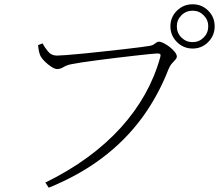

<svg xmlns="http://www.w3.org/2000/svg" viewBox="-20 -837 1040 898"><path d="M192 17Q302 -37 390 -101.5Q478 -166 545 -240Q612 -314 658 -396Q704 -478 729 -568Q733 -582 728.5 -584.5Q724 -587 715 -587Q707 -587 678.5 -584Q650 -581 609.5 -576.5Q569 -572 524 -566.5Q479 -561 436.5 -555.5Q394 -550 361.5 -545Q329 -540 315 -537Q293 -533 277.5 -523.5Q262 -514 248 -514Q236 -514 219.5 -525Q203 -536 189 -550Q175 -564 170 -574Q166 -582 163 -593.5Q160 -605 158 -626L179 -634Q188 -617 204 -597Q220 -577 246 -577Q258 -577 291 -579.5Q324 -582 370 -586.5Q416 -591 465.5 -596.5Q515 -602 560.5 -607Q606 -612 639 -616.5Q672 -621 683 -623Q693 -625 699.5 -629.5Q706 -634 711.5 -638Q717 -642 723 -642Q732 -642 746 -635Q760 -628 774 -617Q788 -606 797.5 -594Q807 -582 807 -573Q807 -565 800 -557.5Q793 -550 784 -540Q775 -530 768 -513Q719 -387 642 -283Q565 -179 457.5 -98Q350 -17 208 41ZM881 -610Q838 -610 807.5 -640.5Q777 -671 777 -714Q777 -757 807.5 -787Q838 -817 881 -817Q924 -817 954 -787Q984 -757 984 -714Q984 -671 954 -640.5Q924 -610 881 -610ZM881 -640Q911 -640 932.5 -661.5Q954 -683 954 -714Q954 -744 932.5 -765.5Q911 -787 881 -787Q850 -787 828.5 -765.5Q807 -744 807 -714Q807 -683 828.5 -661.5Q850 -640 881 -640Z"/></svg>

Font: Noto Serif HK ExtraLight
Style: Regular
Weight: 200
Designer: Ryoko NISHIZUKA 西塚涼子 (kana & ideographs); Frank Grießhammer (Latin, Greek & Cyrillic); Wenlong ZHANG 张文龙 (bopomofo); San
Foundry: Adobe
Version: Version 2.002-H1;hotconv 1.1.0;makeotfexe 2.6.0